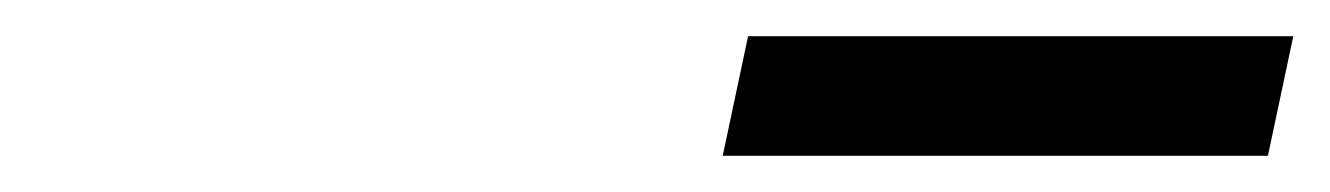

<svg xmlns="http://www.w3.org/2000/svg" viewBox="-20 -753 734 106"><path d="M379 -667 393 -733H694L680 -667Z"/></svg>

Font: Azeret Mono Thin Light
Style: Italic
Weight: 300
Italic angle: -12°
Version: Version 1.002